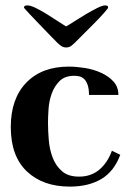

<svg xmlns="http://www.w3.org/2000/svg" viewBox="-20 -682 479 712"><path d="M310 -330Q310 -354 304.5 -368.5Q299 -383 291 -390Q283 -397 273.5 -399Q264 -401 256 -401Q221 -401 201.5 -382Q182 -363 172 -335.5Q162 -308 160 -278Q158 -248 158 -226Q158 -196 161 -161.5Q164 -127 175.5 -97Q187 -67 210 -47Q233 -27 273 -27Q318 -27 348.5 -53Q379 -79 395 -123L426 -108Q403 -46 355.5 -18Q308 10 239 10Q139 10 79.5 -46.5Q20 -103 20 -211Q20 -316 77.5 -375.5Q135 -435 235 -435Q262 -435 294 -430Q326 -425 354 -412.5Q382 -400 400.5 -380Q419 -360 419 -330ZM69 -654Q69 -659 73 -660.5Q77 -662 81 -662Q93 -662 112.5 -652.5Q132 -643 153 -630Q174 -617 193.5 -604Q213 -591 225 -584Q236 -590 256 -603Q276 -616 298 -629Q320 -642 340 -652Q360 -662 370 -662Q374 -662 377.5 -660.5Q381 -659 381 -654Q381 -651 364 -632Q347 -613 325 -591Q303 -569 283.5 -549.5Q264 -530 258 -524Q251 -517 243.5 -511.5Q236 -506 225 -506Q215 -506 207 -511.5Q199 -517 192 -524Q187 -529 167 -549.5Q147 -570 125.5 -592.5Q104 -615 86.5 -633.5Q69 -652 69 -654Z"/></svg>

Font: Gamine
Style: Bold
Weight: 700
Designer: Tapiwanashe Sebastian Garikayi
Version: Version 1.000